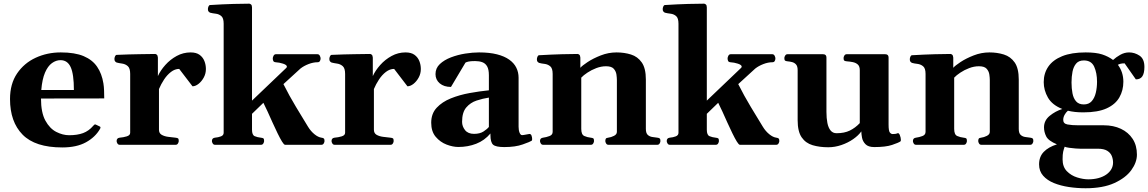

<svg xmlns="http://www.w3.org/2000/svg" viewBox="-20 -776 6153 1029"><path d="M313.5 14.2Q168.5 14.2 101.1 -54.4Q33.7 -123 33.7 -245.1Q33.7 -326.7 71.5 -382.3Q109.4 -438 171.4 -466.6Q233.4 -495.1 305.7 -495.1Q381.3 -495.1 428.5 -475.1Q475.6 -455.1 500.7 -418Q525.9 -380.9 534.2 -329.1Q537.1 -311.5 537.8 -290Q538.6 -268.6 538.6 -248.5L199.7 -248Q199.7 -172.9 223.1 -129.9Q246.6 -86.9 281.5 -69.1Q316.4 -51.3 350.6 -51.3Q394.5 -51.3 425.3 -62.7Q456.1 -74.2 479.5 -101.6Q481.9 -104 484.6 -106.9Q487.3 -109.9 492.2 -108.9L513.7 -98.6Q518.6 -96.7 518.6 -92.8Q518.6 -90.8 517.8 -88.9Q517.1 -86.9 515.6 -84.5Q490.7 -41 440.7 -13.4Q390.6 14.2 313.5 14.2ZM201.2 -293.5H376Q376 -378.4 358.9 -416Q341.8 -453.6 304.2 -453.6Q280.3 -453.6 258.3 -437.7Q236.3 -421.9 221.2 -386.7Q206.1 -351.6 201.2 -293.5Z M621.6 0Q613.3 0 609.1 -7.3Q605 -14.6 605 -20Q605 -36.1 621.1 -38.1Q641.1 -39.6 659.4 -45.2Q677.7 -50.8 677.7 -64.5V-379.9Q677.7 -410.2 665 -421.4Q652.3 -432.6 635.3 -435.1Q618.2 -437.5 605 -440.9Q600.1 -443.4 596.7 -447.3Q593.3 -451.2 593.3 -460.4Q593.3 -466.3 596.4 -473.9Q599.6 -481.4 605 -481.9Q674.8 -484.9 728.3 -485.6Q781.7 -486.3 811.5 -486.8Q815.4 -486.8 820.3 -482.9Q825.2 -479 826.2 -467.3V-368.2Q839.8 -398.4 866 -427.7Q892.1 -457 927 -476.1Q961.9 -495.1 1001.5 -495.1Q1031.7 -495.1 1049.6 -482.2Q1067.4 -469.2 1075.4 -449Q1083.5 -428.7 1083.5 -406.2Q1083.5 -381.3 1072 -360.4Q1060.5 -339.4 1043.9 -326.4Q1027.3 -313.5 1011.7 -313.5L940.4 -406.7Q917.5 -406.7 896.5 -390.6Q875.5 -374.5 859.1 -349.6Q842.8 -324.7 832 -298.8V-80.6Q832 -62 846.2 -53.7Q860.4 -45.4 880.9 -42.7Q901.4 -40 920.4 -38.1Q930.7 -37.1 934.3 -34.2Q938 -31.2 938 -20Q938 -14.6 933.8 -7.3Q929.7 0 921.4 0Z M1132.3 0Q1124 0 1119.9 -7.3Q1115.7 -14.6 1115.7 -20Q1115.7 -36.1 1131.8 -38.1Q1149.9 -39.6 1164.3 -45.2Q1178.7 -50.8 1178.7 -64.5V-648.9Q1178.7 -679.2 1166 -689.9Q1153.3 -700.7 1136.2 -702.6Q1119.1 -704.6 1106 -708Q1101.1 -710.4 1097.7 -714.4Q1094.2 -718.3 1094.2 -727.5Q1094.2 -733.4 1097.2 -741Q1100.1 -748.5 1106 -749Q1175.3 -753.4 1230.7 -754.9Q1286.1 -756.3 1315.9 -756.3Q1319.8 -756.3 1325.2 -752.2Q1330.6 -748 1330.6 -736.3V-236.8L1513.2 -411.1Q1517.6 -415 1517.6 -418.5Q1517.6 -428.2 1497.1 -434.8Q1476.6 -441.4 1457 -442.4Q1447.3 -443.4 1444.6 -449.5Q1441.9 -455.6 1441.9 -463.4Q1441.9 -468.8 1446 -477.1Q1450.2 -485.4 1458.5 -485.4H1681.6Q1689.9 -485.4 1694.1 -477.1Q1698.2 -468.8 1698.2 -463.4Q1698.2 -454.6 1694.3 -448.5Q1690.4 -442.4 1682.1 -442.4Q1658.7 -442.4 1633.5 -432.6Q1608.4 -422.9 1590.3 -408.7L1499 -325.2Q1514.6 -293.9 1531.5 -263.4Q1548.3 -232.9 1565.7 -204.1Q1583 -175.3 1599.6 -148.2Q1616.2 -121.1 1630.9 -96.7Q1645.5 -72.8 1665.3 -56.6Q1685.1 -40.5 1703.1 -38.1Q1711.4 -37.1 1715.3 -33.9Q1719.2 -30.8 1719.2 -20Q1719.2 -14.6 1715.1 -7.3Q1710.9 0 1702.6 0H1507.8Q1502 0 1491.5 -17.1Q1481 -34.2 1467.8 -61.3Q1454.6 -88.4 1440.7 -119.1Q1426.8 -149.9 1414.1 -178.2Q1401.4 -206.5 1391.6 -225.1L1330.6 -166V-80.6Q1330.6 -52.2 1345.2 -46.1Q1359.9 -40 1377.9 -38.1Q1388.2 -37.1 1391.8 -34.2Q1395.5 -31.2 1395.5 -20Q1395.5 -14.6 1391.4 -7.3Q1387.2 0 1378.9 0Z M1773.4 0Q1765.1 0 1761 -7.3Q1756.8 -14.6 1756.8 -20Q1756.8 -36.1 1772.9 -38.1Q1793 -39.6 1811.3 -45.2Q1829.6 -50.8 1829.6 -64.5V-379.9Q1829.6 -410.2 1816.9 -421.4Q1804.2 -432.6 1787.1 -435.1Q1770 -437.5 1756.8 -440.9Q1752 -443.4 1748.5 -447.3Q1745.1 -451.2 1745.1 -460.4Q1745.1 -466.3 1748.3 -473.9Q1751.5 -481.4 1756.8 -481.9Q1826.7 -484.9 1880.1 -485.6Q1933.6 -486.3 1963.4 -486.8Q1967.3 -486.8 1972.2 -482.9Q1977.1 -479 1978 -467.3V-368.2Q1991.7 -398.4 2017.8 -427.7Q2043.9 -457 2078.9 -476.1Q2113.8 -495.1 2153.3 -495.1Q2183.6 -495.1 2201.4 -482.2Q2219.2 -469.2 2227.3 -449Q2235.4 -428.7 2235.4 -406.2Q2235.4 -381.3 2223.9 -360.4Q2212.4 -339.4 2195.8 -326.4Q2179.2 -313.5 2163.6 -313.5L2092.3 -406.7Q2069.3 -406.7 2048.3 -390.6Q2027.3 -374.5 2011 -349.6Q1994.6 -324.7 1983.9 -298.8V-80.6Q1983.9 -62 1998 -53.7Q2012.2 -45.4 2032.7 -42.7Q2053.2 -40 2072.3 -38.1Q2082.5 -37.1 2086.2 -34.2Q2089.8 -31.2 2089.8 -20Q2089.8 -14.6 2085.7 -7.3Q2081.5 0 2073.2 0Z M2291 -118.2Q2291 -167 2320.3 -198.5Q2349.6 -230 2396.2 -248.8Q2442.9 -267.6 2496.8 -277.3Q2550.8 -287.1 2600.1 -292V-372.6Q2600.1 -403.8 2590.8 -420.2Q2581.5 -436.5 2564.9 -442.6Q2548.3 -448.7 2526.4 -448.7Q2502 -448.7 2490.7 -446Q2479.5 -443.4 2474.6 -440.4L2397 -310.1Q2359.4 -310.1 2336.7 -329.3Q2314 -348.6 2314 -378.9Q2314 -410.6 2337.2 -432.6Q2360.4 -454.6 2396.7 -468.5Q2433.1 -482.4 2473.1 -488.8Q2513.2 -495.1 2547.4 -495.1Q2603 -495.1 2643.3 -484.9Q2683.6 -474.6 2709.2 -456.3Q2734.9 -438 2747.1 -413.3Q2759.3 -388.7 2759.3 -359.4V-96.7Q2759.3 -77.6 2764.6 -64.7Q2770 -51.8 2777.8 -51.8Q2784.7 -51.8 2799.6 -54.9Q2814.5 -58.1 2817.4 -58.1Q2825.7 -58.1 2828.9 -48.6Q2832 -39.1 2832 -30.3Q2832 -23.9 2829.1 -21.5Q2821.3 -16.1 2781.7 -2Q2742.2 12.2 2682.6 12.2Q2637.2 12.2 2622.8 -0.5Q2608.4 -13.2 2608.4 -53.2V-60.5Q2576.7 -22.9 2532.2 -5.6Q2487.8 11.7 2436.5 11.7Q2407.2 11.7 2373.3 -1.2Q2339.4 -14.2 2315.2 -42.7Q2291 -71.3 2291 -118.2ZM2456.5 -123Q2456.5 -98.6 2472.4 -78.6Q2488.3 -58.6 2520.5 -58.6Q2551.8 -58.6 2571.3 -71.3Q2590.8 -84 2600.1 -95.7V-252.9Q2567.4 -248 2534.2 -237.1Q2501 -226.1 2478.8 -200Q2456.5 -173.8 2456.5 -123Z M2890.6 0Q2882.3 0 2878.2 -7.3Q2874 -14.6 2874 -20Q2874 -36.1 2890.1 -38.1Q2908.2 -40.5 2925 -46.9Q2941.9 -53.2 2941.9 -69.3V-379.9Q2941.9 -410.2 2928.7 -420.9Q2915.5 -431.6 2898.4 -433.6Q2881.3 -435.5 2869.1 -439Q2864.3 -441.4 2860.8 -445.3Q2857.4 -449.2 2857.4 -458.5Q2857.4 -464.4 2860.4 -471.9Q2863.3 -479.5 2869.1 -480Q2936.5 -483.9 2991.9 -485.4Q3047.4 -486.8 3075.7 -486.8Q3079.6 -486.8 3084.5 -482.9Q3089.4 -479 3090.3 -467.3V-412.6Q3099.6 -423.8 3129.2 -443.4Q3158.7 -462.9 3199.7 -479Q3240.7 -495.1 3284.2 -495.1Q3325.7 -495.1 3361.6 -483.9Q3397.5 -472.7 3419.4 -441.4Q3441.4 -410.2 3441.4 -349.6V-85.4Q3441.4 -62 3451.9 -52.7Q3462.4 -43.5 3476.8 -41.7Q3491.2 -40 3503.4 -38.1Q3511.7 -37.1 3515.6 -33.9Q3519.5 -30.8 3519.5 -20Q3519.5 -14.6 3515.4 -7.3Q3511.2 0 3502.9 0H3240.7Q3232.4 0 3228.3 -7.3Q3224.1 -14.6 3224.1 -20Q3224.1 -27.8 3226.8 -32.5Q3229.5 -37.1 3239.3 -38.1Q3254.9 -40 3270.5 -47.9Q3286.1 -55.7 3286.1 -69.3V-347.2Q3286.1 -359.4 3283.7 -376.7Q3281.2 -394 3269.3 -407.5Q3257.3 -420.9 3228 -420.9Q3201.7 -420.9 3175.5 -410.9Q3149.4 -400.9 3128.2 -386.7Q3106.9 -372.6 3095.2 -359.9V-85.4Q3095.2 -54.2 3111.6 -47.1Q3127.9 -40 3146 -38.1Q3156.2 -37.1 3159.9 -34.2Q3163.6 -31.2 3163.6 -20Q3163.6 -14.6 3159.4 -7.3Q3155.3 0 3147 0Z M3569.8 0Q3561.5 0 3557.4 -7.3Q3553.2 -14.6 3553.2 -20Q3553.2 -36.1 3569.3 -38.1Q3587.4 -39.6 3601.8 -45.2Q3616.2 -50.8 3616.2 -64.5V-648.9Q3616.2 -679.2 3603.5 -689.9Q3590.8 -700.7 3573.7 -702.6Q3556.6 -704.6 3543.5 -708Q3538.6 -710.4 3535.2 -714.4Q3531.7 -718.3 3531.7 -727.5Q3531.7 -733.4 3534.7 -741Q3537.6 -748.5 3543.5 -749Q3612.8 -753.4 3668.2 -754.9Q3723.6 -756.3 3753.4 -756.3Q3757.3 -756.3 3762.7 -752.2Q3768.1 -748 3768.1 -736.3V-236.8L3950.7 -411.1Q3955.1 -415 3955.1 -418.5Q3955.1 -428.2 3934.6 -434.8Q3914.1 -441.4 3894.5 -442.4Q3884.8 -443.4 3882.1 -449.5Q3879.4 -455.6 3879.4 -463.4Q3879.4 -468.8 3883.5 -477.1Q3887.7 -485.4 3896 -485.4H4119.1Q4127.4 -485.4 4131.6 -477.1Q4135.7 -468.8 4135.7 -463.4Q4135.7 -454.6 4131.8 -448.5Q4127.9 -442.4 4119.6 -442.4Q4096.2 -442.4 4071 -432.6Q4045.9 -422.9 4027.8 -408.7L3936.5 -325.2Q3952.1 -293.9 3969 -263.4Q3985.8 -232.9 4003.2 -204.1Q4020.5 -175.3 4037.1 -148.2Q4053.7 -121.1 4068.4 -96.7Q4083 -72.8 4102.8 -56.6Q4122.6 -40.5 4140.6 -38.1Q4148.9 -37.1 4152.8 -33.9Q4156.7 -30.8 4156.7 -20Q4156.7 -14.6 4152.6 -7.3Q4148.4 0 4140.1 0H3945.3Q3939.5 0 3929 -17.1Q3918.5 -34.2 3905.3 -61.3Q3892.1 -88.4 3878.2 -119.1Q3864.3 -149.9 3851.6 -178.2Q3838.9 -206.5 3829.1 -225.1L3768.1 -166V-80.6Q3768.1 -52.2 3782.7 -46.1Q3797.4 -40 3815.4 -38.1Q3825.7 -37.1 3829.3 -34.2Q3833 -31.2 3833 -20Q3833 -14.6 3828.9 -7.3Q3824.7 0 3816.4 0Z M4418.9 13.2Q4372.6 13.2 4335.2 2.2Q4297.9 -8.8 4276.4 -40Q4254.9 -71.3 4254.9 -131.8V-399.9Q4254.9 -420.9 4246.3 -430.4Q4237.8 -439.9 4225.6 -443.1Q4213.4 -446.3 4201.2 -447.3Q4190.9 -448.2 4187.3 -451.4Q4183.6 -454.6 4183.6 -465.3Q4183.6 -470.7 4188 -478Q4192.4 -485.4 4200.2 -485.4H4391.1Q4409.2 -485.4 4409.2 -467.8V-176.3Q4409.2 -142.6 4414.3 -116.9Q4419.4 -91.3 4431.4 -76.7Q4443.4 -62 4463.4 -62Q4505.4 -62 4534.7 -76.4Q4564 -90.8 4587.9 -116.2V-399.9Q4587.9 -420.9 4577.1 -430.4Q4566.4 -439.9 4550.3 -443.1Q4534.2 -446.3 4518.6 -447.3Q4508.3 -448.2 4504.6 -451.4Q4501 -454.6 4501 -465.3Q4501 -470.7 4505.1 -478Q4509.3 -485.4 4517.6 -485.4H4724.1Q4742.2 -485.4 4742.2 -467.8V-108.4Q4742.2 -74.2 4749 -65.9Q4755.9 -57.6 4763.7 -57.6Q4770.5 -57.6 4777.3 -58.3Q4784.2 -59.1 4789.1 -61.5Q4797.4 -65.4 4802.7 -51.5Q4808.1 -37.6 4808.1 -26.4Q4808.1 -19.5 4805.7 -18.1Q4794.9 -10.7 4761 0.7Q4727.1 12.2 4665.5 12.2Q4633.3 12.2 4618.4 -3.2Q4603.5 -18.6 4599.9 -38.3Q4596.2 -58.1 4596.2 -71.8Q4580.6 -49.8 4552.5 -30.3Q4524.4 -10.7 4489.5 1.2Q4454.6 13.2 4418.9 13.2Z M4889.2 0Q4880.9 0 4876.7 -7.3Q4872.6 -14.6 4872.6 -20Q4872.6 -36.1 4888.7 -38.1Q4906.7 -40.5 4923.6 -46.9Q4940.4 -53.2 4940.4 -69.3V-379.9Q4940.4 -410.2 4927.2 -420.9Q4914.1 -431.6 4897 -433.6Q4879.9 -435.5 4867.7 -439Q4862.8 -441.4 4859.4 -445.3Q4856 -449.2 4856 -458.5Q4856 -464.4 4858.9 -471.9Q4861.8 -479.5 4867.7 -480Q4935.1 -483.9 4990.5 -485.4Q5045.9 -486.8 5074.2 -486.8Q5078.1 -486.8 5083 -482.9Q5087.9 -479 5088.9 -467.3V-412.6Q5098.1 -423.8 5127.7 -443.4Q5157.2 -462.9 5198.2 -479Q5239.3 -495.1 5282.7 -495.1Q5324.2 -495.1 5360.1 -483.9Q5396 -472.7 5418 -441.4Q5439.9 -410.2 5439.9 -349.6V-85.4Q5439.9 -62 5450.4 -52.7Q5460.9 -43.5 5475.3 -41.7Q5489.7 -40 5502 -38.1Q5510.3 -37.1 5514.2 -33.9Q5518.1 -30.8 5518.1 -20Q5518.1 -14.6 5513.9 -7.3Q5509.8 0 5501.5 0H5239.3Q5231 0 5226.8 -7.3Q5222.7 -14.6 5222.7 -20Q5222.7 -27.8 5225.3 -32.5Q5228 -37.1 5237.8 -38.1Q5253.4 -40 5269 -47.9Q5284.7 -55.7 5284.7 -69.3V-347.2Q5284.7 -359.4 5282.2 -376.7Q5279.8 -394 5267.8 -407.5Q5255.9 -420.9 5226.6 -420.9Q5200.2 -420.9 5174.1 -410.9Q5147.9 -400.9 5126.7 -386.7Q5105.5 -372.6 5093.8 -359.9V-85.4Q5093.8 -54.2 5110.1 -47.1Q5126.5 -40 5144.5 -38.1Q5154.8 -37.1 5158.4 -34.2Q5162.1 -31.2 5162.1 -20Q5162.1 -14.6 5158 -7.3Q5153.8 0 5145.5 0Z M5797.9 232.9Q5752.9 232.9 5708.7 226.3Q5664.6 219.7 5628.4 205.1Q5592.3 190.4 5570.6 165.8Q5548.8 141.1 5548.8 105Q5548.8 64 5573.7 38.1Q5598.6 12.2 5644.5 -2.4Q5598.6 -21.5 5586.9 -45.2Q5575.2 -68.8 5575.2 -93.3Q5575.2 -130.4 5605.7 -155.3Q5636.2 -180.2 5673.3 -191.9Q5619.1 -213.4 5596.4 -252.9Q5573.7 -292.5 5573.7 -335.9Q5573.7 -382.8 5598.1 -418.7Q5622.6 -454.6 5672.6 -474.9Q5722.7 -495.1 5798.3 -495.1Q5853.5 -495.1 5886.7 -484.4Q5919.9 -473.6 5945.3 -454.6Q5961.4 -469.7 5984.1 -482.4Q6006.8 -495.1 6031.2 -495.1Q6061 -495.1 6087.2 -477.8Q6113.3 -460.4 6113.3 -417Q6113.3 -384.3 6102.5 -367.4Q6091.8 -350.6 6067.4 -350.6L6007.3 -436.5Q5995.1 -436.5 5986.6 -434.6Q5978 -432.6 5971.2 -428.7Q6000.5 -389.6 6000.5 -337.9Q6000.5 -291.5 5979.2 -254.2Q5958 -216.8 5911.1 -195.3Q5864.3 -173.8 5786.1 -173.8Q5761.7 -173.8 5741.7 -176Q5721.7 -178.2 5703.1 -182.6Q5692.4 -173.3 5685.3 -160.2Q5678.2 -147 5678.2 -133.3Q5678.2 -113.3 5701.2 -108.9Q5724.1 -104.5 5760.3 -104.5H5896Q5947.3 -104.5 5987.3 -85.7Q6027.3 -66.9 6050.3 -31.7Q6073.2 3.4 6073.2 52.7Q6073.2 94.2 6043.2 135.7Q6013.2 177.2 5952.1 205.1Q5891.1 232.9 5797.9 232.9ZM5812.5 185.1Q5842.3 185.1 5866.7 178.5Q5891.1 171.9 5908.7 159.7Q5926.3 147.5 5935.8 131.1Q5945.3 114.7 5945.3 95.2Q5945.3 77.6 5938.7 60.5Q5932.1 43.5 5914.3 32.2Q5896.5 21 5863.3 21H5769Q5761.7 21 5744.6 19.8Q5727.5 18.6 5710.4 16.1Q5693.4 13.7 5686 10.3Q5681.2 22.9 5678 36.9Q5674.8 50.8 5674.8 78.1Q5674.8 118.2 5697.8 141.6Q5720.7 165 5752.9 175Q5785.2 185.1 5812.5 185.1ZM5788.6 -216.3Q5815.4 -216.3 5830.8 -233.6Q5846.2 -251 5852.8 -278.8Q5859.4 -306.6 5859.4 -337.9Q5859.4 -384.8 5844.2 -418.5Q5829.1 -452.1 5788.6 -452.1Q5761.7 -452.1 5747.6 -435.5Q5733.4 -418.9 5728 -392.1Q5722.7 -365.2 5722.7 -334Q5722.7 -302.7 5727.8 -275.9Q5732.9 -249 5747.3 -232.7Q5761.7 -216.3 5788.6 -216.3Z"/></svg>

Font: Gelasio
Style: Bold
Weight: 700
Designer: Eben Sorkin
Foundry: Eben Sorkin
Version: Version 1.008